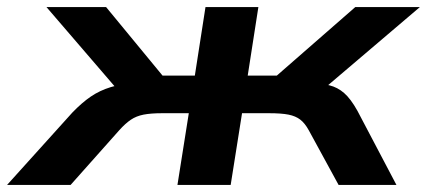

<svg xmlns="http://www.w3.org/2000/svg" viewBox="-60 -521 1203 541"><path d="M-40 0 144 -204Q171 -232 196 -249Q221 -266 252 -275.5Q283 -285 323 -288L292 -244L71 -501H239L398 -308H489L519 -501H668L638 -308H720L941 -501H1123L821 -244L813 -290Q846 -286 868.5 -280.5Q891 -275 909.5 -259Q928 -243 947 -209L1057 0H894L810 -154Q799 -174 786 -184Q773 -194 753 -198Q733 -202 698 -202H622L590 0H440L472 -202H397Q365 -202 344.5 -198Q324 -194 308.5 -183.5Q293 -173 276 -154L139 0Z"/></svg>

Font: Nunito Sans 7pt Expanded
Style: Bold Italic
Weight: 700
Width: 7
Italic angle: -9°
Designer: Vernon Adams
Foundry: Vernon Adams
Version: Version 3.101;gftools[0.9.27]